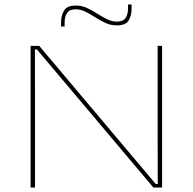

<svg xmlns="http://www.w3.org/2000/svg" viewBox="-20 -846 869 866"><path d="M157 -639 682.5 -16H691.5L691 -293V-639H711V0H672L146.5 -623H137.5L138 -304.5V0H118V-639ZM507 -731.5Q479.5 -731.5 455.8 -742.5Q432 -753.5 410 -767.8Q388 -782 366 -793Q344 -804 320.5 -804Q294 -804 282.8 -787.8Q271.5 -771.5 271.5 -744.5V-726.5H255.5V-745.5Q255.5 -776 269 -798.5Q282.5 -821 322 -821Q349 -821 372.5 -810Q396 -799 418.2 -784.8Q440.5 -770.5 462.5 -759.5Q484.5 -748.5 508.5 -748.5Q535 -748.5 546.2 -764.8Q557.5 -781 557.5 -808V-826H573.5V-806Q573.5 -775.5 560.2 -753.5Q547 -731.5 507 -731.5Z"/></svg>

Font: Anek Latin Expanded Thin
Style: Regular
Weight: 250
Width: 7
Designer: Yesha Goshar
Foundry: Ek Type
Version: Version 1.003